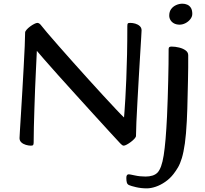

<svg xmlns="http://www.w3.org/2000/svg" viewBox="-20 -776 1108 1040"><path d="M147.4 13Q134.5 13 119.8 8.6Q105.1 4.2 95.4 -4.9Q85.8 -14 85.8 -27.9Q85.8 -32.8 88 -69.2Q90.2 -105.6 93.7 -161.8Q97.3 -218 101 -283.5Q104.6 -349 108.2 -412Q111.7 -475 113.9 -525.2Q116.1 -575.4 116.1 -600Q116.1 -605.8 123.8 -614.8Q131.6 -623.9 142.9 -632.3Q154.2 -640.7 165.2 -646.3Q176.2 -652 182.7 -652Q187.2 -652 192.5 -648.7Q197.8 -645.3 201.4 -640.4Q210 -628.7 235.4 -599Q260.9 -569.2 296.7 -528.3Q332.5 -487.4 374.7 -440.2Q417 -392.9 459.5 -345.8Q501.9 -298.8 540.5 -257Q579.1 -215.1 608.2 -184.2Q637.3 -153.2 651.8 -139.7Q652.1 -144.4 654.3 -171.1Q656.5 -197.9 659 -242.8Q661.6 -287.6 664.1 -347.9Q666.6 -408.3 668.2 -480.6Q669.7 -553 669.7 -634.6Q669.7 -645.3 672.1 -648.6Q674.6 -652 685 -652Q698.5 -652 712.8 -648Q727 -643.9 737 -634.8Q746.9 -625.7 746.9 -611.8Q746.9 -607.2 744.7 -570.7Q742.6 -534.1 739 -477.5Q735.5 -421 731.8 -355.8Q728.1 -290.7 724.6 -227.7Q721 -164.6 718.8 -114.6Q716.6 -64.6 716.6 -39.7Q716.6 -33.9 708.6 -24.9Q700.5 -15.8 688.8 -7.1Q677.1 1.7 666.5 7.3Q655.9 13 650.1 13Q645.8 13 640.8 9.3Q635.7 5.6 631.4 0.7Q610.7 -21.4 572.3 -63.3Q533.9 -105.3 485.6 -158.3Q437.4 -211.4 387.4 -266.5Q337.4 -321.6 293.2 -370.9Q248.9 -420.2 218.7 -455.1Q188.5 -489.9 179.6 -500.6Q179.3 -493.7 177.9 -464.5Q176.6 -435.3 174.4 -391.3Q172.2 -347.4 170.1 -295.2Q168.1 -243.1 166.4 -189.6Q164.7 -136.1 163.5 -88Q162.3 -39.9 162.3 -4.4Q162.3 5.6 159.6 9.3Q156.8 13 147.4 13ZM775.1 244.3Q744.8 244.3 717.1 237.9Q689.4 231.4 678.7 226.5Q669.6 222.2 667 212.7Q664.3 203.2 664.3 187.7Q664.3 177.1 667.8 172.6Q671.2 168.1 677.5 168.1Q682.5 168.1 710.2 174.2Q737.9 180.3 768.7 180.3Q789.1 180.3 805.8 175.1Q822.5 169.9 833.4 158.7Q844.1 147.4 852.5 124.6Q860.9 101.8 866.7 65.2Q872.4 28.7 876.9 -23.5Q881.3 -75.7 884.7 -145.7Q887 -192.6 888.4 -241.2Q889.7 -289.8 891.1 -337.4Q892.4 -385 892.9 -429Q893.4 -473.1 893.4 -509.8Q893.4 -516.9 896.5 -520.3Q899.5 -523.7 909.2 -523.7Q929.1 -523.7 950.2 -518.5Q971.3 -513.4 985.4 -503Q999.5 -492.7 999.5 -476.9Q999.5 -446.7 999.4 -411Q999.2 -375.4 998.2 -337.7Q997.2 -300 996.4 -261.7Q995.6 -223.3 994.6 -187.7Q993.6 -152.1 991.9 -120.7Q988.2 -47.7 981.4 0.6Q974.5 49 965.2 79.9Q955.8 110.7 944.3 130.4Q932.7 150.1 919.7 166.7Q900.5 191.5 874.9 209.1Q849.3 226.8 823.3 235.5Q797.3 244.3 775.1 244.3ZM953 -642.4Q936.2 -642.4 923.6 -648.8Q911 -655.2 903.8 -666.6Q896.7 -678 896.7 -691.6Q896.7 -712.9 907.1 -727Q917.4 -741 934.1 -748.5Q950.8 -756 968.2 -756Q982.1 -756 994.3 -750.7Q1006.5 -745.5 1014.1 -733.3Q1021.6 -721.1 1021.6 -700.4Q1021.6 -686.1 1011.2 -672.5Q1000.7 -658.8 984.8 -650.6Q968.8 -642.4 953 -642.4Z"/></svg>

Font: Briem Hand Thin
Style: Regular
Weight: 100
Designer: Gunnlaugur SE Briem, Eben Sorkin
Foundry: Sorkin Type Co.
Version: Version 1.003